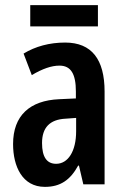

<svg xmlns="http://www.w3.org/2000/svg" viewBox="-20 -719 486 749"><path d="M362 -699H98V-616H362ZM234 -553C173 -553 118 -538 72 -510L104 -426C146 -451 181 -463 212 -463C257 -463 276 -430 276 -362V-335L211 -332C96 -327 31 -268 31 -157C31 -70 67 10 155 10C216 10 254 -17 285 -73H288L305 0H388V-362C388 -487 338 -553 234 -553ZM236 -256 277 -259V-207C277 -128 245 -80 199 -80C163 -80 144 -106 144 -161C144 -221 174 -253 236 -256Z"/></svg>

Font: Noto Sans Myanmar ExtraCondensed SemiBold
Style: Regular
Weight: 600
Width: 2
Designer: Monotype Design Team
Foundry: Monotype Imaging Inc.
Version: Version 2.107